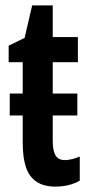

<svg xmlns="http://www.w3.org/2000/svg" viewBox="-20 -680 335 710"><path d="M16 -253V-334H266V-253ZM220 -88Q232 -88 246.5 -91.5Q261 -95 275 -101V-12Q256 -1 233.5 4.5Q211 10 184 10Q142 10 115 -8Q88 -26 76 -61.5Q64 -97 64 -152V-450H12V-511L71 -540L99 -660H175V-543H268V-450H175V-159Q175 -124 185 -106Q195 -88 220 -88Z"/></svg>

Font: Noto Sans Display ExtraCondensed SemiBold
Style: Regular
Weight: 600
Width: 2
Designer: Monotype Design Team
Foundry: Monotype Imaging Inc.
Version: Version 2.003